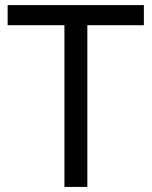

<svg xmlns="http://www.w3.org/2000/svg" viewBox="-20 -734 596 754"><path d="M323 0H233V-635H10V-714H545V-635H323Z"/></svg>

Font: Noto Sans Tamil Supplement
Style: Regular
Weight: 400
Designer: Ek Type
Foundry: Ek Type
Version: Version 2.001; ttfautohint (v1.8.4.7-5d5b)